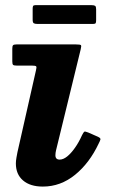

<svg xmlns="http://www.w3.org/2000/svg" viewBox="-20 -688 428 726"><path d="M103.5 -613.5Q103.5 -603 107.5 -600.2Q111.5 -597.5 121 -597.5H332.5Q340.5 -597.5 342 -601Q343.5 -604.5 343.5 -612.5V-653Q343.5 -663 339.8 -665.8Q336 -668.5 326.5 -668.5H113.5Q107 -668.5 105.2 -665.2Q103.5 -662 103.5 -655ZM285 -501Q288.5 -514.5 286 -517.2Q283.5 -520 267.5 -520H42Q32.5 -520 29.5 -517Q26.5 -514 26.5 -504V-456Q26.5 -445.5 29.5 -442.8Q32.5 -440 43 -440H100.5Q115 -440 117 -436.8Q119 -433.5 116 -422L46 -112.5Q44.5 -104.5 42.2 -92Q40 -79.5 40 -70Q40 -29 67 -5.8Q94 17.5 142 17.5Q209 17.5 263.8 -27Q318.5 -71.5 353 -145Q358.5 -155.5 359.8 -160.8Q361 -166 350 -171L313.5 -187Q301.5 -192 298.5 -189.8Q295.5 -187.5 290 -176.5Q278 -149.5 263.2 -128.8Q248.5 -108 233.8 -96.2Q219 -84.5 205.5 -84.5Q189.5 -84.5 189.5 -101Q189.5 -105 190.2 -110.5Q191 -116 192 -120Z"/></svg>

Font: Besley
Style: Bold Italic
Weight: 700
Italic angle: -13°
Designer: Owen Earl
Foundry: indestructible type*
Version: Version 2.001